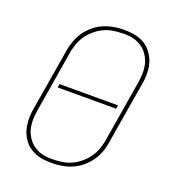

<svg xmlns="http://www.w3.org/2000/svg" viewBox="-136 -849 872 962"><g transform="rotate(20 300.0 -367.5)"><path d="M246 8Q229 8 212.5 6.5Q196 5 180 1Q164 -3 150 -10Q136 -17 123.5 -26.5Q111 -36 101.5 -48.5Q92 -61 84.5 -75Q77 -89 73 -104.5Q69 -120 67 -136.5Q65 -153 65.5 -172.5Q66 -192 68 -204L125 -544Q127 -559 131.5 -575Q136 -591 142 -606Q148 -621 156 -635.5Q164 -650 175 -663Q186 -676 198.5 -687.5Q211 -699 225.5 -708Q240 -717 255.5 -723.5Q271 -730 286.5 -734Q302 -738 320.5 -740.5Q339 -743 350 -743H363Q380 -743 396.5 -741.5Q413 -740 429 -736Q445 -732 459.5 -725Q474 -718 486 -708.5Q498 -699 507.5 -686.5Q517 -674 524.5 -660Q532 -646 536.5 -630.5Q541 -615 542.5 -598.5Q544 -582 543.5 -562.5Q543 -543 541 -532L484 -191Q482 -176 478 -160Q474 -144 468 -129Q462 -114 453.5 -99.5Q445 -85 434 -72Q423 -59 410.5 -47.5Q398 -36 383.5 -27Q369 -18 354 -11.5Q339 -5 323 -1Q307 3 288.5 5.5Q270 8 260 8ZM234 -11H247Q261 -11 275.5 -12.5Q290 -14 304.5 -16.5Q319 -19 333.5 -24.5Q348 -30 361 -37.5Q374 -45 386 -54.5Q398 -64 409 -75.5Q420 -87 428.5 -99.5Q437 -112 443.5 -125.5Q450 -139 455 -156Q460 -173 462 -182L518 -520Q520 -535 521.5 -550Q523 -565 522.5 -580Q522 -595 519.5 -609.5Q517 -624 511.5 -637Q506 -650 498.5 -662Q491 -674 481.5 -684Q472 -694 459.5 -701.5Q447 -709 434 -714Q421 -719 404 -721.5Q387 -724 377 -724H363Q349 -724 334 -722.5Q319 -721 304.5 -718.5Q290 -716 275.5 -710.5Q261 -705 248 -697.5Q235 -690 223 -680.5Q211 -671 200 -659.5Q189 -648 180.5 -635.5Q172 -623 165.5 -609.5Q159 -596 154 -579Q149 -562 147 -553L91 -215Q89 -200 87.5 -185Q86 -170 86.5 -155Q87 -140 89.5 -125.5Q92 -111 97.5 -98Q103 -85 110.5 -73Q118 -61 128 -51Q138 -41 150 -33.5Q162 -26 175 -21Q188 -16 205.5 -13.5Q223 -11 234 -11ZM147 -358 150 -377H462L459 -358Z"/></g></svg>

Font: Iosevka Aile Thin Oblique
Style: Regular
Weight: 100
Italic angle: -9°
Designer: Belleve Invis
Foundry: Belleve Invis
Version: Version 31.1.0; ttfautohint (v1.8.4)